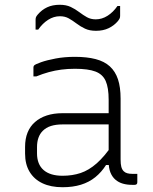

<svg xmlns="http://www.w3.org/2000/svg" viewBox="-20 -774 640 804"><path d="M485 -361Q485 -330 485 -298Q485 -266 485 -233.5Q485 -201 485 -169Q485 -137 485 -106Q485 -87 488 -75.5Q491 -64 498 -57Q504 -51 513 -48.5Q522 -46 534 -46Q536 -46 538.5 -46Q541 -46 543 -46H555Q555 -37 555 -28.5Q555 -20 555 -11Q555 -5 552 -2.5Q549 0 544 0Q539 0 537 0Q535 0 532 0Q512 0 494.5 -5Q477 -10 463.5 -21.5Q450 -33 442.5 -51.5Q435 -70 435 -97Q435 -135 435 -178Q435 -221 435 -259Q435 -275 435 -291.5Q435 -308 435 -324Q435 -340 435 -356Q435 -407 422.5 -435Q410 -463 379.5 -474.5Q349 -486 294 -486Q264 -486 237 -482.5Q210 -479 184.5 -472Q159 -465 132 -454H120Q120 -464 120 -473Q120 -482 120 -492Q120 -495 121 -497Q122 -499 123 -500Q128 -505 152 -513.5Q176 -522 213 -529Q250 -536 294 -536Q344 -536 380.5 -526.5Q417 -517 440 -496Q463 -475 474 -442Q485 -409 485 -361ZM135 -132Q135 -86 162.5 -62Q190 -38 242 -38Q283 -38 317.5 -49.5Q352 -61 385 -90Q418 -119 454 -172V-83H424Q405 -53 379 -32Q353 -11 319 -0.5Q285 10 242 10Q193 10 158 -6.5Q123 -23 104 -54.5Q85 -86 85 -131V-159Q85 -193 95.5 -219Q106 -245 126.5 -263Q147 -281 176 -290.5Q205 -300 242 -300Q276 -300 308 -300Q340 -300 373.5 -300Q407 -300 445 -300Q453 -300 456.5 -294Q460 -288 461 -277.5Q462 -267 462 -253Q420 -253 386.5 -253Q353 -253 319.5 -253Q286 -253 242 -253Q214 -253 193.5 -246.5Q173 -240 159 -226Q147 -214 141 -197Q135 -180 135 -158ZM381 -693Q407 -693 430.5 -708Q454 -723 472 -749H483Q483 -743 483 -735Q483 -727 483 -720Q483 -713 483 -708Q483 -702 481.5 -698Q480 -694 474 -686Q458 -667 435 -656Q412 -645 382 -645Q355 -645 336 -654Q317 -663 300.5 -675.5Q284 -688 268 -697Q252 -706 231 -706Q205 -706 181.5 -691Q158 -676 140 -650H129Q129 -656 129 -664Q129 -672 129 -679.5Q129 -687 129 -691Q129 -697 130.5 -701.5Q132 -706 138 -713Q155 -733 177.5 -743.5Q200 -754 230 -754Q257 -754 276 -745Q295 -736 311.5 -723.5Q328 -711 344 -702Q360 -693 381 -693Z"/></svg>

Font: Recursive Sans Linear Light
Style: Regular
Weight: 300
Version: Version 1.085